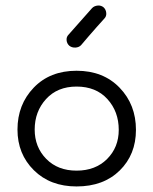

<svg xmlns="http://www.w3.org/2000/svg" viewBox="-20 -660 552 692"><path d="M256 12Q161 12 102 -46.5Q43 -105 43 -193Q43 -283 101.5 -344Q160 -405 256 -405Q352 -405 411 -344Q470 -283 470 -192Q470 -103 411.5 -45.5Q353 12 256 12ZM408 -192Q408 -258 367 -303Q326 -348 256 -348Q187 -348 146 -303Q105 -258 105 -193Q105 -130 146.5 -87.5Q188 -45 256 -45Q324 -45 366 -87Q408 -129 408 -192ZM230 -495Q221 -503 220 -515Q219 -527 227 -535Q297 -614 312 -631Q320 -639 332.5 -640Q345 -641 354 -633Q362 -625 363 -613Q364 -601 356 -593Q343 -579 329 -563Q315 -547 298 -527.5Q281 -508 272 -497Q264 -489 251.5 -488.5Q239 -488 230 -495Z"/></svg>

Font: Hoogli Medium
Style: Regular
Weight: 500
Designer: Anand Singh Naorem
Foundry: Brand New Type
Version: Version 1.00 b007